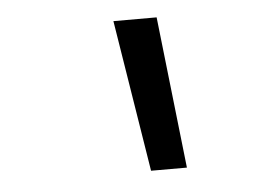

<svg xmlns="http://www.w3.org/2000/svg" viewBox="-35 -815 570 416"><g transform="rotate(-5 250.0 -607.0)"><path d="M278 -442 225 -772H319L356 -442Z"/></g></svg>

Font: Iosevka Oblique
Style: Regular
Weight: 400
Italic angle: -9°
Monospace: yes
Designer: Belleve Invis
Foundry: Belleve Invis
Version: Version 32.5.0; ttfautohint (v1.8.4)